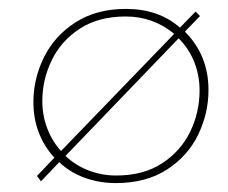

<svg xmlns="http://www.w3.org/2000/svg" viewBox="-20 -405 512 431"><path d="M395 -334Q448 -281 448 -203Q448 -151 425 -103Q402 -55 355 -24.5Q308 6 240 6Q203 6 170 -6Q137 -18 113 -41L72 2L63 -10L102 -51Q55 -103 55 -176Q55 -228 78.5 -276Q102 -324 149 -354.5Q196 -385 263 -385Q336 -385 384 -343L419 -379L429 -369ZM75 -178Q75 -146 86 -117Q97 -88 117 -66L371 -329Q324 -368 262 -368Q201 -368 159 -340.5Q117 -313 96 -269.5Q75 -226 75 -178ZM241 -11Q302 -11 344 -38.5Q386 -66 407 -109.5Q428 -153 428 -202Q428 -236 416 -266Q404 -296 381 -319L127 -55Q149 -34 178.5 -22.5Q208 -11 241 -11Z"/></svg>

Font: Josefin Sans Thin
Style: Italic
Weight: 200
Italic angle: -7°
Designer: Santiago Orozco
Foundry: Typemade
Version: Version 2.000